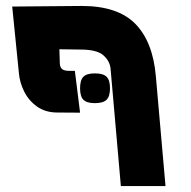

<svg xmlns="http://www.w3.org/2000/svg" viewBox="-20 -625 640 645"><path d="M536 0 503.5 -369.5Q493.5 -485 434.5 -545Q375.5 -605 254.5 -605L21 -603L43.5 -379.5Q46 -348.5 61 -318Q76 -287.5 104.2 -267.2Q132.5 -247 172.5 -247L249 -246.5L231.5 -387H212Q196.5 -387 189.2 -392.5Q182 -398 181 -411L179.5 -459.5L251 -458.5Q306 -458.5 327.8 -438.8Q349.5 -419 351.5 -393.5L386 0ZM249 -328.5Q249 -356 260.2 -367.2Q271.5 -378.5 298.5 -378.5Q326.5 -378.5 338 -367.2Q349.5 -356 349.5 -328.5Q349.5 -301 338 -289.8Q326.5 -278.5 298.5 -278.5Q271.5 -278.5 260.2 -289.8Q249 -301 249 -328.5Z"/></svg>

Font: JuliaMono Black
Style: Italic
Weight: 900
Italic angle: -9°
Monospace: yes
Designer: cormullion
Foundry: corm
Version: Version 0.057; ttfautohint (v1.8.4)